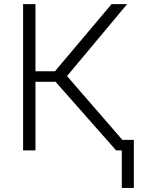

<svg xmlns="http://www.w3.org/2000/svg" viewBox="-20 -731 708 933"><path d="M250 -333.5H152.3V0H92.3V-710.9H152.3V-384.8H247.1L522 -710.9H597.7L305.7 -361.3L619.1 0H544.4ZM630.4 182.1H571.8V-51.3H630.4Z"/></svg>

Font: SteelSelectRoboto
Style: Regular
Weight: 300
Designer: Google
Version: Version 2.137; 2017